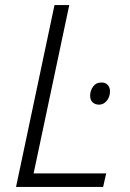

<svg xmlns="http://www.w3.org/2000/svg" viewBox="-20 -734 512 754"><path d="M43 0 194 -714H252L112 -53H397L385 0ZM369 -323Q354 -323 344 -332Q334 -341 334 -358Q334 -378 345.5 -394Q357 -410 378 -410Q390 -410 397 -405.5Q404 -401 408 -393.5Q412 -386 412 -376Q412 -354 399.5 -338.5Q387 -323 369 -323Z"/></svg>

Font: Noto Sans Display Light
Style: Italic
Weight: 300
Italic angle: -12°
Designer: Monotype Design Team
Foundry: Monotype Imaging Inc.
Version: Version 2.003